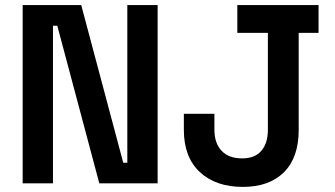

<svg xmlns="http://www.w3.org/2000/svg" viewBox="-20 -720 1315 754"><path d="M69 0V-700H299L464 -81H480V-700H599V0H370L205 -619H188V0ZM934 14Q827 14 764.5 -44.5Q702 -103 702 -210V-273H822V-210Q822 -158 850 -128Q878 -98 931 -98Q981 -98 1006.5 -128Q1032 -158 1032 -210V-591H912V-700H1231V-591H1153V-210Q1153 -101 1095 -43.5Q1037 14 934 14Z"/></svg>

Font: Space Grotesk Light SemiBold
Style: Regular
Weight: 600
Version: Version 2.000